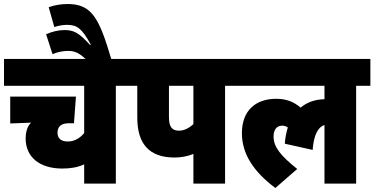

<svg xmlns="http://www.w3.org/2000/svg" viewBox="-20 -916 1868 958"><path d="M630 -488V-622H0V-488H400V-252C379 -227 352 -210 318 -210C282 -210 267 -228 267 -254C267 -282 283 -301 323 -301H349L359 -434H31V-300L135 -304C118 -288 108 -260 108 -225C108 -132 178 -75 291 -75C332 -75 368 -81 400 -96V0H558V-488Z M414 -615H537C475 -827 438 -896 317 -896C285 -896 250 -890 223 -880L251 -781C271 -788 295 -792 314 -792C365 -792 389 -774 433 -693L430 -691C373 -754 347 -766 301 -766C271 -766 239 -758 210 -745L242 -646C266 -656 294 -662 319 -662C353 -662 375 -653 414 -615Z M1103 -488H1175V-622H617V-488H665V-329C665 -201 722 -130 851 -130C883 -130 916 -136 945 -148V0H1103ZM945 -488V-297C924 -277 899 -264 873 -264C837 -264 823 -284 823 -333V-488Z M1162 -488H1599V-421C1552 -420 1512 -406 1480 -379C1445 -409 1408 -423 1358 -423C1257 -423 1187 -366 1187 -251C1187 -149 1245 -59 1354 22L1463 -73C1379 -140 1345 -183 1345 -235C1345 -268 1360 -289 1388 -289C1398 -289 1408 -286 1416 -280C1409 -256 1403 -229 1401 -199L1540 -168C1545 -238 1565 -282 1599 -292V0H1757V-488H1828V-622H1162Z"/></svg>

Font: Noto Sans Devanagari Condensed Black
Style: Regular
Weight: 900
Width: 3
Designer: Jelle Bosma - Monotype Design Team
Foundry: Monotype Imaging Inc.
Version: Version 2.004